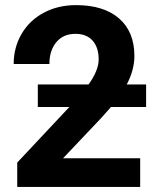

<svg xmlns="http://www.w3.org/2000/svg" viewBox="-20 -741 638 761"><path d="M535.6 0H48.3V-96.7L254.9 -316.9H129.9V-406.2H331.1Q371.1 -462.4 371.1 -505.4Q371.1 -552.7 347.2 -579.8Q323.2 -606.9 278.8 -606.9Q231 -606.9 203.4 -574Q175.8 -541 175.8 -487.3H34.2Q34.2 -552.2 65.2 -606Q96.2 -659.7 152.8 -690.2Q209.5 -720.7 281.2 -720.7Q391.1 -720.7 451.9 -668Q512.7 -615.2 512.7 -519Q512.7 -463.9 482.4 -406.2H559.1V-316.9H419.9L380.4 -272.5L230 -113.8H535.6Z"/></svg>

Font: Roboto
Style: Bold
Weight: 700
Designer: Google
Version: Version 2.134; 2016; ttfautohint (v1.6)